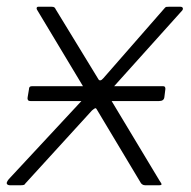

<svg xmlns="http://www.w3.org/2000/svg" viewBox="-26 -550 568 570"><path d="M465 -286 462 -262Q461 -250 446 -250H65Q59 -250 57 -253Q55 -256 56 -261L60 -285Q60 -294 68 -294H459Q465 -294 465 -286ZM448 -13Q454 -5 453.5 -2.5Q453 0 447 0H405Q400 0 396.5 -2.5Q393 -5 392 -7L262 -224Q259 -230 256 -228.5Q253 -227 247 -222L49 -5Q48 -2 44.5 -1Q41 0 35 0H4Q-3 0 -5.5 -4Q-8 -8 0 -18L225 -260Q230 -265 231 -269Q232 -273 230 -278L84 -521Q82 -524 83 -527Q84 -530 88 -530H127Q133 -530 135.5 -528Q138 -526 139 -523L266 -315Q268 -311 272 -311.5Q276 -312 281 -318L462 -525Q465 -529 467.5 -529.5Q470 -530 476 -530H509Q515 -530 516.5 -526.5Q518 -523 515 -519L302 -282Q297 -277 295.5 -272.5Q294 -268 297 -264L448 -13Z"/></svg>

Font: Libre Franklin ExtraLight
Style: Italic
Weight: 250
Italic angle: -8°
Designer: Pablo Impallari, Rodrigo Fuenzalida, Nhung Nguyen
Foundry: Impallari Type
Version: Version 3.000